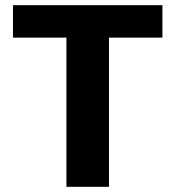

<svg xmlns="http://www.w3.org/2000/svg" viewBox="-20 -720 676 740"><path d="M606 -700V-575H400V0H236V-575H30V-700Z"/></svg>

Font: Fivo Sans
Style: Regular
Weight: 700
Designer: Alexander Slobzheninov
Foundry: Alexander Slobzheninov
Version: 1.0